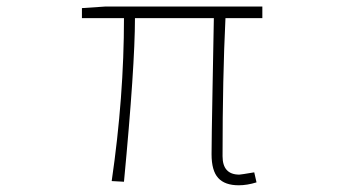

<svg xmlns="http://www.w3.org/2000/svg" viewBox="-20 -547 1040 580"><path d="M701.2 12.7Q659.2 12.7 639.2 -9.3Q619.1 -31.2 619.1 -81.1Q619.1 -122.1 622.1 -282.2Q625 -442.4 626 -492.2H387.7Q387.7 -347.7 354.5 2L317.4 0Q354.5 -254.9 354.5 -492.2H227.5V-522.5L298.8 -527.3H772.5V-492.2H661.1Q652.3 -311.5 652.3 -75.2Q652.3 -19.5 703.1 -19.5Q707 -19.5 748 -26.4L754.9 3.9Q726.6 12.7 701.2 12.7Z"/></svg>

Font: GenEi Gothic M ExtraLight
Style: Regular
Weight: 200
Designer: o_tamon (Modified); [Source Han Sans]
Ryoko NISHIZUKA  (kana & ideographs); Paul D. Hunt (Latin, Greek & Cyrillic); Wenl
Version: Version 1.1a;Original Version 1.004